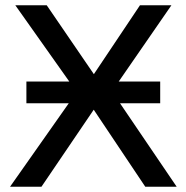

<svg xmlns="http://www.w3.org/2000/svg" viewBox="-20 -708 707 728"><path d="M530.8 0 335.4 -292 137.2 0H18.1L240.7 -316.4H80.1V-398.9H242.7L38.1 -688H157.2L335.9 -426.8L510.7 -688H629.9L430.2 -398.9H587.4V-316.4H435.1L649.9 0Z"/></svg>

Font: Arimo Medium
Style: Regular
Weight: 500
Designer: Steve Matteson
Foundry: Monotype Imaging Inc.
Version: Version 1.33